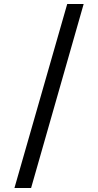

<svg xmlns="http://www.w3.org/2000/svg" viewBox="-20 -812 489 957"><path d="M315 -792H397L135 125H52Z"/></svg>

Font: hexukorean05
Style: Book
Weight: 400
Designer: Jelle Bosma - Monotype Design Team
Foundry: Monotype Imaging Inc.
Version: Version 2.003